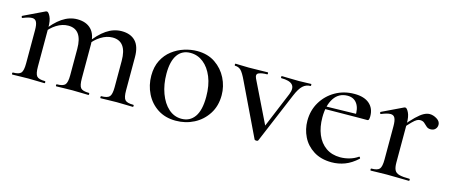

<svg xmlns="http://www.w3.org/2000/svg" viewBox="-36 -736 2538 1085"><g transform="rotate(15 1233.0 -193.0)"><path d="M559 0Q557 0 557 -6Q557 -12 559 -12Q596 -12 608 -25.5Q620 -39 620 -81V-235Q620 -349 537 -349Q503 -349 469 -328Q435 -307 411 -272L407 -284Q447 -340 489 -368.5Q531 -397 578 -397Q630 -397 658.5 -367Q687 -337 687 -274V-81Q687 -39 698.5 -25.5Q710 -12 747 -12Q751 -12 751 -6Q751 0 747 0Q729 0 704.5 -1Q680 -2 653 -2Q627 -2 602.5 -1Q578 0 559 0ZM300 0Q297 0 297 -6Q297 -12 300 -12Q336 -12 348 -25.5Q360 -39 360 -81V-235Q360 -349 278 -349Q243 -349 209.5 -328Q176 -307 152 -272L148 -284Q188 -340 230 -368.5Q272 -397 318 -397Q370 -397 399 -367.5Q428 -338 428 -279V-81Q428 -39 439.5 -25.5Q451 -12 488 -12Q491 -12 491 -6Q491 0 488 0Q469 0 445 -1Q421 -2 394 -2Q367 -2 342.5 -1Q318 0 300 0ZM43 0Q40 0 40 -6Q40 -12 43 -12Q79 -12 90.5 -25.5Q102 -39 102 -81V-276Q102 -308 94.5 -323Q87 -338 69 -338Q59 -338 46 -334.5Q33 -331 16 -324Q12 -322 10 -327.5Q8 -333 11 -335L134 -394Q138 -395 140 -395Q149 -395 160 -373Q171 -351 171 -310V-81Q171 -39 182.5 -25.5Q194 -12 231 -12Q234 -12 234 -6Q234 0 231 0Q212 0 188 -1Q164 -2 137 -2Q110 -2 85.5 -1Q61 0 43 0Z M1001 13Q940 13 895.5 -16Q851 -45 827 -93.5Q803 -142 803 -198Q803 -250 822.5 -288Q842 -326 874 -350.5Q906 -375 944 -387Q982 -399 1019 -399Q1081 -399 1125 -369Q1169 -339 1192.5 -292Q1216 -245 1216 -193Q1216 -130 1186 -83.5Q1156 -37 1107.5 -12Q1059 13 1001 13ZM1030 -6Q1079 -6 1106.5 -44.5Q1134 -83 1134 -162Q1134 -229 1114 -277.5Q1094 -326 1060.5 -352.5Q1027 -379 985 -379Q936 -379 909.5 -341.5Q883 -304 883 -231Q883 -168 902 -116.5Q921 -65 954 -35.5Q987 -6 1030 -6Z M1688 -386Q1690 -386 1690 -380Q1690 -374 1688 -374Q1662 -374 1643 -356.5Q1624 -339 1606 -296L1482 -1Q1480 4 1471 4Q1462 4 1460 -1L1315 -303Q1294 -348 1280 -361Q1266 -374 1246 -374Q1243 -374 1243 -380Q1243 -386 1246 -386Q1261 -386 1280 -385Q1299 -384 1323 -384Q1360 -384 1386 -385Q1412 -386 1434 -386Q1437 -386 1437 -380Q1437 -374 1434 -374Q1403 -374 1385.5 -366.5Q1368 -359 1379 -335L1505 -77L1469 -22L1584 -299Q1599 -337 1582 -355.5Q1565 -374 1516 -374Q1514 -374 1514 -380Q1514 -386 1516 -386Q1540 -386 1561.5 -385Q1583 -384 1617 -384Q1639 -384 1653.5 -385Q1668 -386 1688 -386Z M1913 12Q1851 12 1807.5 -15.5Q1764 -43 1742.5 -87Q1721 -131 1721 -180Q1721 -241 1750 -289.5Q1779 -338 1828.5 -366.5Q1878 -395 1940 -395Q1997 -395 2027.5 -368.5Q2058 -342 2058 -296Q2058 -285 2056 -278Q2054 -271 2047 -271H1976Q1980 -319 1961 -347Q1942 -375 1905 -375Q1854 -375 1826 -333Q1798 -291 1798 -220Q1798 -164 1816 -120.5Q1834 -77 1869 -52.5Q1904 -28 1953 -28Q1979 -28 2006 -35.5Q2033 -43 2056 -59Q2058 -61 2061.5 -56.5Q2065 -52 2063 -49Q2027 -16 1990 -2Q1953 12 1913 12ZM1775 -269 1774 -284 1999 -289V-271Z M2246 -271 2240 -282Q2278 -328 2303 -352Q2328 -376 2346 -385.5Q2364 -395 2380 -395Q2401 -395 2422 -382Q2443 -369 2443 -349Q2443 -334 2433 -323.5Q2423 -313 2406 -313Q2390 -313 2380.5 -322Q2371 -331 2361.5 -339.5Q2352 -348 2336 -348Q2328 -348 2318 -343Q2308 -338 2291.5 -321.5Q2275 -305 2246 -271ZM2140 0Q2137 0 2137 -6Q2137 -12 2140 -12Q2176 -12 2187.5 -25.5Q2199 -39 2199 -81V-276Q2199 -308 2191.5 -323Q2184 -338 2166 -338Q2156 -338 2143 -334.5Q2130 -331 2113 -324Q2109 -322 2107 -327.5Q2105 -333 2108 -335L2231 -394Q2235 -395 2237 -395Q2246 -395 2257 -373Q2268 -351 2268 -310V-81Q2268 -53 2275.5 -38Q2283 -23 2303.5 -17.5Q2324 -12 2363 -12Q2366 -12 2366 -6Q2366 0 2363 0Q2337 0 2304 -1Q2271 -2 2234 -2Q2207 -2 2182.5 -1Q2158 0 2140 0Z"/></g></svg>

Font: Cormorant Medium
Style: Regular
Weight: 500
Designer: Christian Thalmann (Catharsis Fonts)
Foundry: Catharsis Fonts
Version: Version 4.000